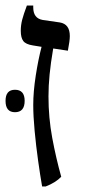

<svg xmlns="http://www.w3.org/2000/svg" viewBox="-31 -667 307 693"><path d="M121 6Q114 -34 106.5 -87.5Q99 -141 94 -194.5Q89 -248 89 -288Q89 -336 98 -394Q107 -452 119 -498L88 -503Q62 -507 53 -519Q44 -531 44 -556Q44 -576 49 -595.5Q54 -615 66 -647H89V-640Q89 -601 123 -595L185 -586Q221 -580 221 -537Q221 -520 214 -484L161 -492Q152 -439 148 -398Q144 -357 144 -319Q144 -242 157.5 -169.5Q171 -97 190 -29Q170 -8 134 6ZM-11 -303Q-11 -343 23 -343Q58 -343 58 -303Q58 -262 23 -262Q-11 -262 -11 -303Z"/></svg>

Font: Noto Serif Hebrew SemiCondensed
Style: Regular
Weight: 400
Width: 4
Designer: Monotype Design Team
Foundry: Monotype Imaging Inc.
Version: Version 2.004; ttfautohint (v1.8.4.7-5d5b)